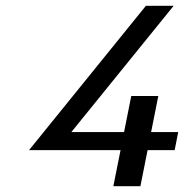

<svg xmlns="http://www.w3.org/2000/svg" viewBox="-20 -645 637 665"><path d="M503.4 -187.5H597.2L585 -125H491.2L466.3 0H372.6L397.5 -125H80.6L485.4 -625H581.5L227.1 -187.5H409.7L434.6 -312.5H528.3Z"/></svg>

Font: Juliett
Style: Bold Italic
Weight: 700
Italic angle: -11.25°
Designer: GGBotNet
Foundry: GGBotNet
Version: 0.60